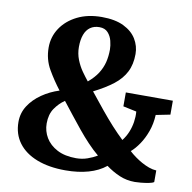

<svg xmlns="http://www.w3.org/2000/svg" viewBox="-84 -836 932 931"><g transform="rotate(10 382.5 -370.5)"><path d="M752.5 -412.5V-344L682.5 -330Q680.5 -286.5 667 -249Q653.5 -211.5 634 -182.8Q614.5 -154 594 -136.5Q607.5 -124 624 -112Q640.5 -100 658.5 -90Q676.5 -80 695.2 -73.2Q714 -66.5 732 -65.5V-8.5Q725 -3 706.2 0.5Q687.5 4 668.2 5.8Q649 7.5 639 7.5Q598 7.5 563 -7.5Q528 -22.5 495.5 -46.5Q460.5 -18 410.5 -3.8Q360.5 10.5 297.5 10.5Q216.5 10.5 157 -12.5Q97.5 -35.5 65.2 -78.8Q33 -122 33 -181.5Q33 -225.5 56.2 -261.5Q79.5 -297.5 118.2 -324.2Q157 -351 203 -365.5Q170 -408 142.2 -456Q114.5 -504 114.5 -562.5Q114.5 -615 143 -658Q171.5 -701 223 -726.8Q274.5 -752.5 343.5 -752.5Q409 -752.5 451.5 -731.8Q494 -711 514.5 -677Q535 -643 535 -604Q535 -553 516 -515.5Q497 -478 459 -448.5Q421 -419 363.5 -390Q399 -345.5 429.5 -308.2Q460 -271 488.2 -240Q516.5 -209 544.5 -182.5Q561 -203.5 571 -228Q581 -252.5 585 -278.5Q589 -304.5 587 -330L521 -344V-412.5ZM258.5 -590.5Q258.5 -557.5 270 -528.2Q281.5 -499 298.2 -475.2Q315 -451.5 330 -433Q360.5 -458.5 377.5 -485.2Q394.5 -512 401.8 -541.2Q409 -570.5 409 -603.5Q409 -623 403.2 -646Q397.5 -669 382.5 -685.5Q367.5 -702 340.5 -702Q314 -702 295.5 -689Q277 -676 267.8 -651Q258.5 -626 258.5 -590.5ZM338 -56.5Q368 -56.5 394.2 -65.8Q420.5 -75 441 -87.5Q414.5 -109.5 388 -137.5Q361.5 -165.5 335.8 -197Q310 -228.5 285.2 -260.2Q260.5 -292 237.5 -321Q209 -301.5 189 -272Q169 -242.5 169 -198Q169 -160.5 188.2 -128.2Q207.5 -96 245.2 -76.2Q283 -56.5 338 -56.5Z"/></g></svg>

Font: Merriweather 28pt ExtraBold
Style: Regular
Weight: 800
Version: Version 2.100